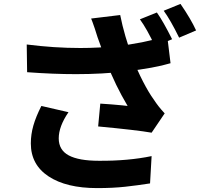

<svg xmlns="http://www.w3.org/2000/svg" viewBox="-20 -895 1040 984"><path d="M862 -694 775 -657Q733 -747 697 -796L784 -831Q816 -786 862 -694ZM985 -739 898 -702Q854 -792 819 -840L905 -875Q958 -798 985 -739ZM466 -748Q452 -789 447 -800L596 -818Q617 -712 661 -594Q683 -535 713 -477Q743 -419 768 -385Q791 -349 824 -314L757 -215Q684 -228 483 -247L494 -364Q513 -362 551 -360Q622 -354 634 -352Q570 -460 528 -570Q511 -614 501 -646L480 -704ZM392 -649Q486 -649 581 -659Q706 -672 837 -710L854 -571Q771 -546 624 -529Q506 -515 370 -515Q252 -515 119 -525L117 -667Q258 -649 392 -649ZM281 -186Q281 -126 332.5 -98.5Q384 -71 487 -71Q637 -70 757 -95L749 45Q685 55 622 62Q559 69 478 69Q320 69 229 9Q138 -51 138 -160Q138 -206 151 -251.5Q164 -297 192 -352L331 -320Q281 -247 281 -186Z"/></svg>

Font: Merged Yaku Han JP ExtraBold
Style: Regular
Weight: 800
Designer: Ryoko NISHIZUKA 西塚涼子 (kana, bopomofo & ideographs); Paul D. Hunt (Latin, Greek & Cyrillic); Sandoll Communications 산돌커뮤니
Foundry: Adobe
Version: Version 2.004